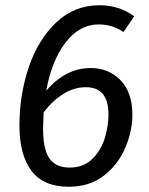

<svg xmlns="http://www.w3.org/2000/svg" viewBox="-20 -699 566 731"><path d="M484 -262Q484 -201 457.5 -137.5Q431 -74 376.5 -31Q322 12 242 12Q145 12 99.5 -49Q54 -110 54 -221Q54 -338 89.5 -443Q125 -548 194 -613.5Q263 -679 358 -679Q434 -679 491 -637L450 -577Q409 -606 355 -606Q283 -606 230 -537.5Q177 -469 156 -354Q231 -440 325 -440Q394 -440 439 -393.5Q484 -347 484 -262ZM393 -263Q393 -367 307 -367Q262 -367 220.5 -341Q179 -315 146 -271Q144 -225 144 -210Q144 -131 168 -96Q192 -61 245 -61Q298 -61 331.5 -94Q365 -127 379 -173.5Q393 -220 393 -263Z"/></svg>

Font: FiraGO
Style: Italic
Weight: 400
Italic angle: -8°
Designer: bBox Type GmbH
Foundry: bBox Type GmbH
Version: Version 1.001